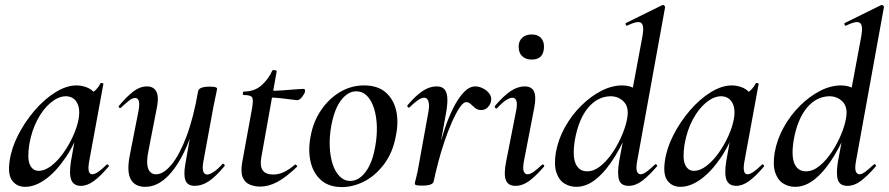

<svg xmlns="http://www.w3.org/2000/svg" viewBox="-20 -746 3611 780"><path d="M82 13Q49 13 30 -11.5Q11 -36 19 -91Q26 -143 53.5 -197Q81 -251 120.5 -297Q160 -343 205 -371Q250 -399 291 -399Q310 -399 330 -392Q350 -385 364.5 -368.5Q379 -352 381 -326L327 -357Q342 -359 360 -373Q378 -387 388 -407Q390 -410 395.5 -408.5Q401 -407 400 -405L342 -89Q333 -38 355 -38Q365 -38 380 -48.5Q395 -59 413 -77Q416 -80 420 -76Q424 -72 421 -69Q390 -32 362.5 -11.5Q335 9 309 9Q280 9 270 -14Q260 -37 268 -89L293 -229L313 -246Q287 -166 248 -108Q209 -50 166 -18.5Q123 13 82 13ZM137 -52Q162 -52 188 -72Q214 -92 237 -124Q260 -156 276.5 -192.5Q293 -229 299 -261Q307 -304 292.5 -329.5Q278 -355 246 -355Q216 -354 185.5 -328.5Q155 -303 132 -259.5Q109 -216 99 -160Q90 -101 101.5 -76.5Q113 -52 137 -52Z M570 13Q527 13 510.5 -19Q494 -51 508 -119L543 -297Q548 -327 543.5 -337.5Q539 -348 529 -348Q518 -348 504 -337Q490 -326 472 -309Q468 -305 464 -309Q460 -313 464 -317Q496 -355 522.5 -375Q549 -395 577 -395Q605 -395 616 -372.5Q627 -350 615 -297L584 -138Q573 -87 581.5 -62.5Q590 -38 614 -38Q644 -38 676.5 -77Q709 -116 737.5 -191.5Q766 -267 785 -376L801 -375Q781 -257 746 -169.5Q711 -82 666 -34.5Q621 13 570 13ZM771 9Q742 9 733.5 -13Q725 -35 733 -80L785 -376Q789 -394 832 -394Q850 -394 856 -391.5Q862 -389 862 -387Q862 -383 857 -360.5Q852 -338 847 -312L806 -89Q797 -37 822 -37Q832 -37 848 -47.5Q864 -58 883 -79Q886 -83 890.5 -78.5Q895 -74 891 -70Q856 -28 828 -9.5Q800 9 771 9Z M1037 12Q1015 12 995 4Q975 -4 966 -25.5Q957 -47 964 -87L1004 -306Q1010 -340 1004.5 -350Q999 -360 970 -360Q966 -360 966.5 -367Q967 -374 970 -374Q1014 -374 1042.5 -399.5Q1071 -425 1086 -459Q1087 -462 1096 -461Q1105 -460 1104 -456L1042 -109Q1035 -72 1047 -54.5Q1059 -37 1090 -37Q1113 -37 1134.5 -47.5Q1156 -58 1178 -77Q1180 -79 1184.5 -75Q1189 -71 1186 -68Q1141 -25 1106 -6.5Q1071 12 1037 12ZM1187 -339Q1185 -339 1166 -341.5Q1147 -344 1120.5 -347Q1094 -350 1067 -350L1069 -377Q1100 -377 1129 -379Q1158 -381 1180.5 -383Q1203 -385 1212 -385Q1217 -385 1218.5 -381.5Q1220 -378 1219 -374Q1218 -366 1207.5 -352.5Q1197 -339 1187 -339Z M1369 14Q1316 14 1284 -14.5Q1252 -43 1241.5 -90Q1231 -137 1242 -193Q1253 -253 1285 -299.5Q1317 -346 1362 -372.5Q1407 -399 1459 -399Q1514 -399 1546.5 -371Q1579 -343 1589.5 -296.5Q1600 -250 1588 -193Q1576 -127 1541 -80Q1506 -33 1460.5 -9.5Q1415 14 1369 14ZM1403 -11Q1438 -11 1465.5 -48Q1493 -85 1504 -149Q1512 -191 1511 -231Q1510 -271 1500 -304Q1490 -337 1471.5 -356Q1453 -375 1427 -375Q1394 -375 1366.5 -340Q1339 -305 1326 -236Q1318 -193 1319.5 -152.5Q1321 -112 1331 -80.5Q1341 -49 1359.5 -30Q1378 -11 1403 -11Z M1742 -10 1732 -11Q1742 -62 1755.5 -115.5Q1769 -169 1785.5 -219Q1802 -269 1822 -308.5Q1842 -348 1864.5 -371.5Q1887 -395 1911 -395Q1926 -395 1942 -387Q1958 -379 1968 -365.5Q1978 -352 1975 -336Q1973 -323 1962.5 -311Q1952 -299 1935 -299Q1920 -299 1910.5 -307Q1901 -315 1892.5 -323Q1884 -331 1874 -331Q1862 -331 1847 -308.5Q1832 -286 1816 -250Q1800 -214 1785.5 -171Q1771 -128 1760 -85.5Q1749 -43 1742 -10ZM1695 8Q1677 8 1671 6Q1665 4 1665 1Q1665 -3 1671 -26Q1677 -49 1681 -74L1719 -284Q1724 -309 1722.5 -323Q1721 -337 1716 -343Q1711 -349 1703 -349Q1692 -349 1677 -338.5Q1662 -328 1644 -310Q1641 -307 1637 -311Q1633 -315 1636 -319Q1670 -359 1698 -377Q1726 -395 1753 -395Q1774 -395 1784.5 -384.5Q1795 -374 1797 -351.5Q1799 -329 1793 -292L1742 -10Q1740 8 1695 8Z M2074 9Q2044 9 2035 -14.5Q2026 -38 2036 -89L2077 -297Q2087 -349 2061 -349Q2051 -349 2035 -338.5Q2019 -328 2000 -307Q1996 -303 1992 -307.5Q1988 -312 1991 -316Q2027 -358 2055.5 -376.5Q2084 -395 2111 -395Q2141 -395 2150 -373Q2159 -351 2150 -306L2108 -89Q2103 -60 2108 -49Q2113 -38 2123 -38Q2134 -38 2148.5 -48.5Q2163 -59 2181 -76Q2185 -80 2189 -76Q2193 -72 2189 -68Q2157 -31 2130 -11Q2103 9 2074 9ZM2140 -504Q2116 -504 2101.5 -517.5Q2087 -531 2087 -557Q2087 -579 2101.5 -592.5Q2116 -606 2140 -606Q2164 -606 2177 -592.5Q2190 -579 2190 -557Q2190 -504 2140 -504Z M2321 13Q2295 13 2273 -0.5Q2251 -14 2240.5 -44.5Q2230 -75 2238 -126Q2248 -181 2275.5 -230Q2303 -279 2341.5 -317Q2380 -355 2423 -377Q2466 -399 2508 -399Q2540 -399 2565 -383Q2590 -367 2592 -332L2545 -246Q2515 -171 2479.5 -112.5Q2444 -54 2404 -20.5Q2364 13 2321 13ZM2365 -50Q2394 -50 2421.5 -73Q2449 -96 2471.5 -130.5Q2494 -165 2509 -202Q2524 -239 2528 -266Q2536 -310 2514.5 -332.5Q2493 -355 2460 -355Q2407 -354 2368.5 -307.5Q2330 -261 2315 -175Q2305 -110 2319 -80Q2333 -50 2365 -50ZM2534 9Q2503 9 2495 -15Q2487 -39 2495 -89L2590 -599Q2598 -643 2584.5 -653Q2571 -663 2528 -642Q2524 -640 2522 -646Q2520 -652 2524 -653L2670 -725Q2675 -727 2679 -723Q2683 -719 2682 -717L2568 -89Q2563 -60 2568 -49Q2573 -38 2582 -38Q2593 -38 2607.5 -49Q2622 -60 2640 -77Q2643 -81 2647.5 -77Q2652 -73 2648 -69Q2616 -32 2589 -11.5Q2562 9 2534 9Z M2744 13Q2711 13 2692 -11.5Q2673 -36 2681 -91Q2688 -143 2715.5 -197Q2743 -251 2782.5 -297Q2822 -343 2867 -371Q2912 -399 2953 -399Q2972 -399 2992 -392Q3012 -385 3026.5 -368.5Q3041 -352 3043 -326L2989 -357Q3004 -359 3022 -373Q3040 -387 3050 -407Q3052 -410 3057.5 -408.5Q3063 -407 3062 -405L3004 -89Q2995 -38 3017 -38Q3027 -38 3042 -48.5Q3057 -59 3075 -77Q3078 -80 3082 -76Q3086 -72 3083 -69Q3052 -32 3024.5 -11.5Q2997 9 2971 9Q2942 9 2932 -14Q2922 -37 2930 -89L2955 -229L2975 -246Q2949 -166 2910 -108Q2871 -50 2828 -18.5Q2785 13 2744 13ZM2799 -52Q2824 -52 2850 -72Q2876 -92 2899 -124Q2922 -156 2938.5 -192.5Q2955 -229 2961 -261Q2969 -304 2954.5 -329.5Q2940 -355 2908 -355Q2878 -354 2847.5 -328.5Q2817 -303 2794 -259.5Q2771 -216 2761 -160Q2752 -101 2763.5 -76.5Q2775 -52 2799 -52Z M3210 13Q3184 13 3162 -0.5Q3140 -14 3129.5 -44.5Q3119 -75 3127 -126Q3137 -181 3164.5 -230Q3192 -279 3230.5 -317Q3269 -355 3312 -377Q3355 -399 3397 -399Q3429 -399 3454 -383Q3479 -367 3481 -332L3434 -246Q3404 -171 3368.5 -112.5Q3333 -54 3293 -20.5Q3253 13 3210 13ZM3254 -50Q3283 -50 3310.5 -73Q3338 -96 3360.5 -130.5Q3383 -165 3398 -202Q3413 -239 3417 -266Q3425 -310 3403.5 -332.5Q3382 -355 3349 -355Q3296 -354 3257.5 -307.5Q3219 -261 3204 -175Q3194 -110 3208 -80Q3222 -50 3254 -50ZM3423 9Q3392 9 3384 -15Q3376 -39 3384 -89L3479 -599Q3487 -643 3473.5 -653Q3460 -663 3417 -642Q3413 -640 3411 -646Q3409 -652 3413 -653L3559 -725Q3564 -727 3568 -723Q3572 -719 3571 -717L3457 -89Q3452 -60 3457 -49Q3462 -38 3471 -38Q3482 -38 3496.5 -49Q3511 -60 3529 -77Q3532 -81 3536.5 -77Q3541 -73 3537 -69Q3505 -32 3478 -11.5Q3451 9 3423 9Z"/></svg>

Font: Cormorant Light SemiBold
Style: Italic
Weight: 600
Italic angle: -10°
Version: Version 4.000